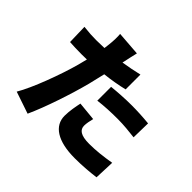

<svg xmlns="http://www.w3.org/2000/svg" viewBox="-193 -1072 1385 1385"><g transform="rotate(45 500.0 -379.5)"><path d="M530 -503V-362C594 -370 656 -373 728 -373C790 -373 852 -366 902 -360L905 -505C844 -511 784 -514 728 -514C663 -514 588 -509 530 -503ZM603 -247 459 -261C451 -223 440 -169 440 -118C440 -16 533 47 708 47C792 47 860 40 917 33L923 -121C846 -108 777 -100 709 -100C621 -100 590 -126 590 -168C590 -188 596 -221 603 -247ZM217 -665C174 -665 142 -667 88 -673L92 -522C126 -520 165 -518 216 -518L267 -519L249 -448C211 -309 132 -96 73 3L241 60C298 -64 365 -267 401 -406L431 -532C496 -539 560 -550 617 -564V-715C566 -703 515 -693 464 -685L468 -702C473 -725 483 -774 491 -805L306 -819C309 -794 308 -749 303 -707L298 -667C270 -666 244 -665 217 -665Z"/></g></svg>

Font: Noto Sans TC Black
Style: Regular
Weight: 900
Designer: Ryoko NISHIZUKA 西塚涼子 (kana, bopomofo & ideographs); Paul D. Hunt (Latin, Greek & Cyrillic); Sandoll Communications 산돌커뮤니
Foundry: Adobe
Version: Version 2.004;hotconv 1.0.118;makeotfexe 2.5.65603